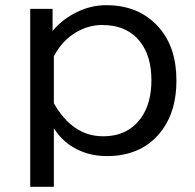

<svg xmlns="http://www.w3.org/2000/svg" viewBox="-20 -599 750 738"><path d="M182.1 -564.9V-480Q219.7 -524.4 270 -549.8Q327.1 -579.1 388.2 -579.1Q515.1 -579.1 590.3 -494.1Q658.2 -417.5 658.2 -289.6Q658.2 -175.8 605.5 -102.1Q531.7 1 390.6 1Q311.5 1 250 -40Q212.4 -65.9 187 -106V119.1H96.2V-564.9ZM187 -202.1Q259.3 -75.2 376 -75.2Q474.6 -75.2 524.9 -149.9Q562 -204.6 562 -291Q562 -382.3 519.5 -437.5Q468.8 -502.9 372.6 -502.9Q319.8 -502.9 272 -474.6Q219.2 -443.4 187 -382.8Z"/></svg>

Font: FORM UDPGothic
Style: Regular
Weight: 400
Foundry: Pronama LLC
Version: Version 1.05101